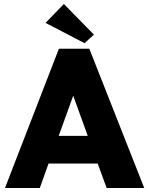

<svg xmlns="http://www.w3.org/2000/svg" viewBox="-20 -945 750 965"><path d="M276 -700H429L705 0H516L471 -123H224L180 0H5ZM275 -262H421L348 -464ZM452 -771 405 -728 209 -830 301 -925Z"/></svg>

Font: Tilda Sans Black
Style: Regular
Weight: 900
Designer: ParaType Ltd
Foundry: ParaType Ltd
Version: Version 1.009